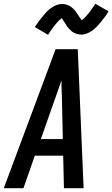

<svg xmlns="http://www.w3.org/2000/svg" viewBox="-37 -995 594 1015"><path d="M-17 0 257 -735H374L380 -595L405 0H301L297 -172H147L87 0ZM179 -260H295L290 -490Q289 -510 288.5 -530Q288 -550 288 -570Q281 -550 274 -530Q267 -510 260 -490ZM217 -811 147 -852Q158 -869 169 -883.5Q180 -898 190 -910Q200 -922 209.5 -932.5Q219 -943 232.5 -952.5Q246 -962 261 -968Q276 -974 292 -974Q304 -974 316 -970Q328 -966 337.5 -959.5Q347 -953 355.5 -943.5Q364 -934 370 -925Q376 -916 382.5 -905.5Q389 -895 395 -888Q398 -890 404 -895.5Q410 -901 413.5 -904.5Q417 -908 420.5 -912Q424 -916 428.5 -921.5Q433 -927 437.5 -932.5Q442 -938 446.5 -945Q451 -952 456.5 -959.5Q462 -967 467 -975L537 -935Q526 -917 515 -902.5Q504 -888 494 -876Q484 -864 474.5 -854Q465 -844 451.5 -834Q438 -824 423 -818Q408 -812 392 -812Q386 -812 380 -813Q374 -814 368 -816Q362 -818 356.5 -820.5Q351 -823 346 -826.5Q341 -830 337 -834Q333 -838 328.5 -842.5Q324 -847 320.5 -852Q317 -857 314 -861.5Q311 -866 308 -870.5Q305 -875 301.5 -881Q298 -887 294.5 -891.5Q291 -896 289 -899Q286 -896 280 -891Q274 -886 270.5 -882.5Q267 -879 263.5 -874.5Q260 -870 255.5 -865Q251 -860 246.5 -854Q242 -848 237.5 -841.5Q233 -835 227.5 -827.5Q222 -820 217 -811Z"/></svg>

Font: Iosevka SS04 Semibold Oblique
Style: Regular
Weight: 600
Italic angle: -9°
Monospace: yes
Designer: Belleve Invis
Foundry: Belleve Invis
Version: Version 19.0.0; ttfautohint (v1.8.4)